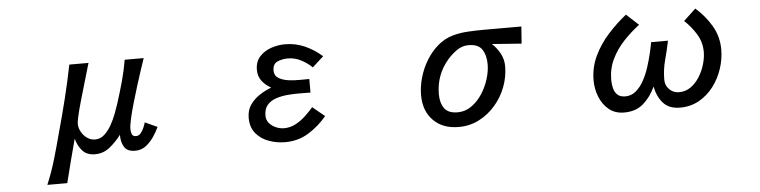

<svg xmlns="http://www.w3.org/2000/svg" viewBox="-42 -716 4084 1032"><g transform="rotate(-5 2000.0 -200.0)"><path d="M177.7 120.1Q206.1 52.7 226.6 -18.1Q247.1 -88.9 265.6 -159.2Q290 -247.1 312 -335.9Q334 -424.8 351.6 -513.7H455.1Q451.2 -500 441.4 -466.8Q431.6 -433.6 419.4 -392.1Q407.2 -350.6 395.5 -309.6Q383.8 -268.6 376.5 -236.8Q369.1 -205.1 369.1 -193.4Q369.1 -170.9 380.9 -149.4Q392.6 -127.9 412.1 -114.3Q431.6 -100.6 455.1 -100.6Q483.4 -100.6 505.4 -120.6Q527.3 -140.6 543.9 -170.4Q560.5 -200.2 571.8 -230.5Q583 -260.7 589.8 -281.2Q608.4 -338.9 624.5 -397Q640.6 -455.1 650.4 -513.7H752.9Q746.1 -493.2 733.4 -455.6Q720.7 -418 706.5 -372.1Q692.4 -326.2 678.7 -279.8Q665 -233.4 656.7 -195.8Q648.4 -158.2 648.4 -138.7Q648.4 -125 653.3 -112.3Q658.2 -99.6 675.8 -99.6Q690.4 -99.6 701.2 -112.3Q711.9 -125 718.8 -141.6Q725.6 -158.2 728.5 -168.9L794.9 -138.7Q783.2 -112.3 764.6 -85.4Q746.1 -58.6 721.7 -40Q697.3 -21.5 664.1 -21.5Q621.1 -21.5 605 -48.8Q588.9 -76.2 589.8 -114.3Q565.4 -81.1 529.8 -51.3Q494.1 -21.5 448.2 -21.5Q404.3 -21.5 380.4 -47.9Q356.4 -74.2 345.7 -114.3Q330.1 -56.6 314.9 2.4Q299.8 61.5 285.2 120.1Z M1471.7 2.9Q1426.8 2.9 1384.3 -12.2Q1341.8 -27.3 1314.5 -60.1Q1287.1 -92.8 1287.1 -143.6Q1287.1 -184.6 1306.6 -213.4Q1326.2 -242.2 1356.9 -262.7Q1387.7 -283.2 1421.9 -295.9Q1391.6 -312.5 1372.6 -337.4Q1353.5 -362.3 1353.5 -397.5Q1353.5 -441.4 1378.4 -468.8Q1403.3 -496.1 1440.4 -508.8Q1477.5 -521.5 1515.6 -521.5Q1573.2 -521.5 1623 -499Q1672.9 -476.6 1714.8 -439.5L1654.3 -384.8Q1627.9 -410.2 1594.7 -427.2Q1561.5 -444.3 1524.4 -444.3Q1494.1 -444.3 1468.3 -433.1Q1442.4 -421.9 1442.4 -385.7Q1442.4 -358.4 1464.8 -344.7Q1487.3 -331.1 1519.5 -327.1Q1551.8 -323.2 1582.5 -323.7Q1613.3 -324.2 1629.9 -324.2V-251Q1605.5 -251 1573.2 -251.5Q1541 -252 1506.8 -249Q1472.7 -246.1 1443.4 -236.3Q1414.1 -226.6 1396 -205.6Q1377.9 -184.6 1377.9 -148.4Q1377.9 -124 1392.6 -107.4Q1407.2 -90.8 1428.7 -81.5Q1450.2 -72.3 1471.7 -72.3Q1504.9 -72.3 1533.7 -87.4Q1562.5 -102.5 1587.4 -125.5Q1612.3 -148.4 1631.8 -171.9L1697.3 -118.2Q1654.3 -66.4 1598.1 -31.7Q1542 2.9 1471.7 2.9Z M2408.2 2.9Q2322.3 2.9 2271.5 -48.3Q2220.7 -99.6 2220.7 -185.5Q2220.7 -230.5 2234.4 -278.8Q2248 -327.1 2273.9 -370.1Q2299.8 -413.1 2336.9 -445.3Q2374 -477.5 2419.9 -490.2Q2458 -501 2502.4 -503.4Q2546.9 -505.9 2585.9 -505.9H2790L2783.2 -414.1Q2744.1 -417 2704.1 -419.9Q2664.1 -422.9 2624 -425.8Q2650.4 -401.4 2667.5 -369.6Q2684.6 -337.9 2684.6 -300.8Q2684.6 -244.1 2664.1 -189.9Q2643.6 -135.7 2606 -92.3Q2568.4 -48.8 2518.1 -22.9Q2467.8 2.9 2408.2 2.9ZM2409.2 -76.2Q2450.2 -76.2 2483.9 -100.1Q2517.6 -124 2542 -161.6Q2566.4 -199.2 2579.1 -241.2Q2591.8 -283.2 2591.8 -319.3Q2591.8 -368.2 2571.3 -399.4Q2550.8 -430.7 2498 -430.7Q2462.9 -430.7 2433.6 -409.7Q2404.3 -388.7 2382.8 -363.3Q2316.4 -285.2 2316.4 -181.6Q2316.4 -134.8 2337.4 -105.5Q2358.4 -76.2 2409.2 -76.2Z M3300.8 2.9Q3251 2.9 3217.8 -24.9Q3184.6 -52.7 3168 -95.2Q3151.4 -137.7 3151.4 -182.6Q3151.4 -252.9 3180.7 -314.5Q3210 -376 3256.8 -427.7Q3303.7 -479.5 3355.5 -520.5L3420.9 -460Q3376 -425.8 3335.9 -383.3Q3295.9 -340.8 3271 -289.6Q3246.1 -238.3 3246.1 -177.7Q3246.1 -154.3 3251.5 -132.8Q3256.8 -111.3 3271.5 -97.2Q3286.1 -83 3314.5 -83Q3346.7 -83 3371.6 -104Q3396.5 -125 3414.6 -158.2Q3432.6 -191.4 3444.8 -229.5Q3457 -267.6 3465.3 -302.7Q3473.6 -337.9 3477.5 -361.3H3568.4Q3557.6 -308.6 3543.9 -258.3Q3530.3 -208 3530.3 -153.3Q3530.3 -123 3551.8 -101.6Q3573.2 -80.1 3603.5 -80.1Q3639.6 -80.1 3667.5 -100.1Q3695.3 -120.1 3714.8 -151.4Q3734.4 -182.6 3744.6 -218.3Q3754.9 -253.9 3754.9 -284.2Q3754.9 -336.9 3728 -380.9Q3701.2 -424.8 3664.1 -459L3729.5 -520.5Q3781.2 -475.6 3815.4 -417.5Q3849.6 -359.4 3849.6 -289.1Q3849.6 -237.3 3832.5 -185.5Q3815.4 -133.8 3783.2 -91.3Q3751 -48.8 3705.1 -22.9Q3659.2 2.9 3602.5 2.9Q3543 2.9 3511.7 -32.2Q3480.5 -67.4 3469.7 -122.1Q3445.3 -68.4 3404.8 -32.7Q3364.3 2.9 3300.8 2.9Z"/></g></svg>

Font: Kosugi
Style: Regular
Weight: 400
Version: Version 4.002